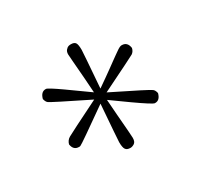

<svg xmlns="http://www.w3.org/2000/svg" viewBox="-99 -879 724 689"><g transform="rotate(-30 262.5 -534.5)"><path d="M77.1 -440.9Q81.1 -456.1 94 -463.6Q106.9 -471.2 235.8 -535.2Q93.8 -605 86.9 -610.8Q80.1 -615.7 77.1 -628.9Q84 -654.8 103 -654.8H105Q111.8 -654.8 161.1 -620.1Q209 -585.9 248 -558.1Q247.1 -577.1 243.7 -620.6Q240.2 -664.1 238 -691.7Q235.8 -719.2 235.8 -722.2Q235.8 -733.4 241.5 -739.7Q247.1 -746.1 252 -747.6Q256.8 -749 262.2 -749Q276.4 -749 281.2 -741.5Q286.1 -733.9 286.1 -711.9Q286.1 -703.1 274.9 -558.1Q293.9 -571.3 311.5 -583.7Q329.1 -596.2 340.6 -604.5Q352.1 -612.8 363 -620.8Q374 -628.9 380.6 -633.5Q387.2 -638.2 393.6 -642.6Q399.9 -647 402.8 -648.9Q405.8 -650.9 408.9 -652.3Q412.1 -653.8 414.1 -654.3Q416 -654.8 418 -654.8H418.9Q441.9 -654.8 445.8 -627.9Q442.9 -614.7 433.1 -607.9Q427.2 -604 287.1 -535.2Q429.2 -465.3 436 -459Q442.9 -454.1 445.8 -440.9Q439 -415 419.9 -415H418Q410.2 -415 345.2 -460.9Q304.2 -489.7 274.9 -511.2Q275.9 -492.2 279.5 -448.5Q283.2 -404.8 285.2 -377.4Q287.1 -350.1 287.1 -347.2Q287.1 -331.1 278.6 -325.4Q270 -319.8 262.2 -319.8Q248 -319.8 242.4 -327.9Q236.8 -335.9 236.8 -357.9Q236.8 -365.7 248 -511.2Q117.2 -418.5 109.9 -416Q107.9 -415 105 -415H104Q81.1 -415 77.1 -440.9Z"/></g></svg>

Font: CMU Bright
Style: Roman
Weight: 500
Version: Version 0.7.0